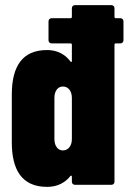

<svg xmlns="http://www.w3.org/2000/svg" viewBox="-20 -720 501 748"><path d="M449 -649H431C428 -649 426 -651 426 -654V-688C426 -695 421 -700 414 -700H272C265 -700 260 -695 260 -688V-654C260 -651 258 -649 255 -649H181C174 -649 169 -644 169 -637V-563C169 -556 174 -551 181 -551H255C258 -551 260 -549 260 -546V-482C260 -478 257 -477 254 -481C224 -521 184 -525 163 -525C69 -525 26 -464 26 -352V-165C26 -59 65 8 163 8C184 8 224 4 254 -34C257 -37 260 -36 260 -32V-12C260 -5 265 0 272 0H414C421 0 426 -5 426 -12V-546C426 -549 428 -551 431 -551H449C456 -551 461 -556 461 -563V-637C461 -644 456 -649 449 -649ZM225 -134C205 -134 192 -152 192 -178V-339C192 -365 205 -383 225 -383C246 -383 260 -365 260 -339V-178C260 -152 246 -134 225 -134Z"/></svg>

Font: Barlow Condensed ExtraBold
Style: Regular
Weight: 800
Width: 3
Designer: Jeremy Tribby
Foundry: Tribby Type
Version: Version 1.422;hotconv 1.0.109;makeotfexe 2.5.65596